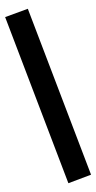

<svg xmlns="http://www.w3.org/2000/svg" viewBox="-75 -801 458 914"><g transform="rotate(-5 154.0 -344.0)"><path d="M214 78 -17 -736 94 -766 325 47Z"/></g></svg>

Font: Nunito Sans 12pt ExtraLight
Style: Weight 830 Width 84 Optical size 12.0 YTLC 445
Weight: 830
Width: 4
Designer: Vernon Adams
Foundry: Vernon Adams
Version: Version 3.101;gftools[0.9.27]